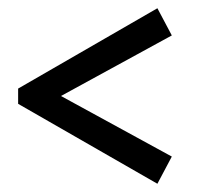

<svg xmlns="http://www.w3.org/2000/svg" viewBox="-20 -515 488 466"><path d="M397 -135 362 -69 24 -263V-300L362 -495L397 -429L128 -282Z"/></svg>

Font: Piazzolla 24pt SemiBold
Style: Regular
Weight: 600
Designer: Juan Pablo del Peral
Foundry: Huerta Tipografica
Version: Version 2.005